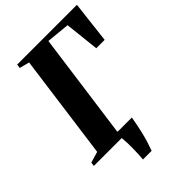

<svg xmlns="http://www.w3.org/2000/svg" viewBox="-277 -849 1133 1133"><g transform="rotate(-45 290.0 -282.5)"><path d="M220.5 178Q222.5 161 223.5 138Q224.5 115 225 89.8Q225.5 64.5 224.5 41.2Q223.5 18 221.5 0L189 -43.5H349.5Q339.5 13.5 330 54.8Q320.5 96 311 125.2Q301.5 154.5 293 178ZM-11 0 -8 -24.5 61.5 -45 150.5 -702 88.5 -718 92 -743H590.5L560 -481H490L466.5 -697L320.5 -711L229.5 -45L344.5 -24.5L341 0Z"/></g></svg>

Font: Merriweather 120pt ExtraBold
Style: Italic
Weight: 800
Italic angle: -7.8°
Version: Version 2.101